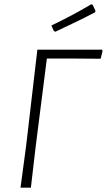

<svg xmlns="http://www.w3.org/2000/svg" viewBox="-20 -869 495 889"><path d="M402 -849 409 -847 422 -819 420 -812Q350 -775 236 -722L229 -726L218 -751Q315 -797 402 -849ZM452 -639 455 -633 446 -597 313 -598H197L146 -197L123 0H75L101 -194L153 -639Z"/></svg>

Font: Alegreya Sans SC Light
Style: Italic
Weight: 300
Italic angle: -7°
Designer: Juan Pablo del Peral
Foundry: Huerta Tipografica
Version: Version 2.007